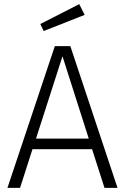

<svg xmlns="http://www.w3.org/2000/svg" viewBox="-20 -908 605 928"><path d="M425 -187H137L77 0H16L245 -685H320L548 0H485ZM409 -238 282 -636 154 -238ZM389 -836 191 -758 175 -792 363 -888Z"/></svg>

Font: Fira Sans Light
Style: Regular
Weight: 300
Designer: bBox Type GmbH & Carrois Corporate GbR & Edenspiekermann AG
Foundry: bBox Type GmbH & Carrois Corporate GbR & Edenspiekermann AG
Version: Version 4.301